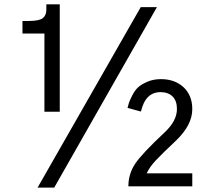

<svg xmlns="http://www.w3.org/2000/svg" viewBox="-20 -810 1001 880"><path d="M83 -656.2V-713.9H111.3Q159.2 -713.9 175.8 -726.6Q192.4 -739.3 192.4 -765.6V-790H253.9V-297.9H183.6V-656.2ZM564.5 -315.4Q568.4 -331.1 571.3 -339.8Q574.2 -348.6 585.9 -372.1Q597.7 -395.5 612.3 -409.2Q627 -422.9 654.8 -435.1Q682.6 -447.3 717.8 -447.3Q781.2 -447.3 821.3 -410.2Q861.3 -373 861.3 -309.6Q861.3 -237.3 787.1 -166Q720.7 -103.5 693.4 -74.2Q666 -44.9 652.3 -15.6H861.3V43.9H568.4Q568.4 -12.7 599.6 -59.6Q630.9 -106.4 734.4 -203.1Q791 -255.9 791 -310.5Q791 -347.7 771 -367.7Q751 -387.7 715.8 -387.7Q646.5 -387.7 626 -298.8ZM152.3 49.8 625 -777.3H699.2L228.5 49.8Z"/></svg>

Font: Batunionen A1
Style: Regular
Weight: 400
Designer: HanYang I&C Co.,Ltd.
Foundry: HanYang I&C Co.,Ltd.
Version: Version 2.50; ttfautohint (v1.6)